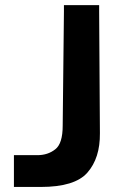

<svg xmlns="http://www.w3.org/2000/svg" viewBox="-20 -741 451 761"><path d="M373 -695.3Q374 -534.2 376 -212.9Q377 -114.3 326.2 -56.6Q276.4 0 141.6 0Q106.4 0 35.2 0Q35.2 -42 35.2 -126Q66.4 -126 127.9 -126Q169.9 -126 199.2 -149.4Q228.5 -171.9 228.5 -243.2Q230.5 -394.5 233.4 -695.3Q233.4 -704.1 233.4 -720.7Q279.3 -720.7 373 -720.7Q373 -713.9 373 -708Q373 -701.2 373 -695.3Z"/></svg>

Font: Post Neon Display
Style: Regular
Weight: 700
Designer: Ward Goes
Version: Version 1.0